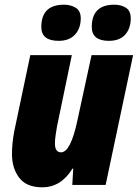

<svg xmlns="http://www.w3.org/2000/svg" viewBox="-20 -788 587 818"><path d="M324 -710Q324 -742 302.5 -755Q281 -768 253 -768Q156 -768 156 -673Q156 -614 230 -614Q275 -614 299.5 -640.5Q324 -667 324 -710ZM537 -710Q537 -742 516.5 -755Q496 -768 467 -768Q371 -768 371 -673Q371 -614 444 -614Q490 -614 513.5 -640.5Q537 -667 537 -710ZM289 -70H292L288 0H430L547 -553H370L310 -276Q281 -139 240 -139Q214 -139 214 -177Q214 -192 217 -212.5Q220 -233 223 -250L286 -553H109L41 -230Q31 -178 31 -132Q31 -71 62 -30.5Q93 10 160 10Q240 10 289 -70Z"/></svg>

Font: Noto Sans Display SemiCondensed Black
Style: Italic
Weight: 900
Width: 4
Designer: Monotype Design team
Foundry: Monotype Imaging Inc.
Version: 1.000